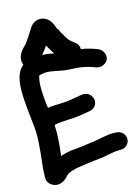

<svg xmlns="http://www.w3.org/2000/svg" viewBox="-128 -911 720 987"><g transform="rotate(-15 232.0 -417.0)"><path d="M-2 -505C-2 -440 8 -371 14 -309C18 -269 16 -237 12 -196V-195C10 -155 0 -104 0 -59C0 -51 -6 -22 21 -4C70 28 111 -24 115 -29C144 -53 217 -57 266 -64L311 -69H313C337 -74 377 -83 401 -83H407C438 -81 460 -103 460 -129C460 -152 442 -173 414 -175L403 -176H402C360 -176 326 -165 296 -161C255 -155 213 -149 173 -146H171C148 -143 130 -139 108 -131C114 -180 120 -232 117 -291C117 -292 119 -293 120 -295C170 -305 208 -299 265 -309L308 -316C343 -322 353 -352 348 -372C343 -390 325 -414 290 -408L250 -401C222 -396 202 -394 187 -393C160 -392 136 -393 107 -388C101 -424 98 -469 98 -504C98 -526 103 -550 107 -561C112 -562 115 -563 122 -564L141 -567C183 -567 214 -553 263 -550H266C310 -550 353 -542 387 -530C390 -529 410 -516 434 -525C482 -542 470 -596 437 -611C412 -622 381 -631 348 -636C349 -649 344 -664 328 -675L320 -681V-682C314 -685 300 -697 292 -710L277 -736C273 -742 266 -753 266 -756V-759C263 -762 258 -768 256 -771C252 -783 241 -830 196 -839C169 -844 146 -831 133 -813C113 -783 101 -760 82 -737V-736C76 -728 46 -707 38 -671V-668C37 -660 36 -648 42 -635C6 -608 -2 -554 -2 -505ZM148 -658C159 -670 170 -685 180 -700C188 -686 198 -668 210 -650C193 -654 172 -658 148 -658Z"/></g></svg>

Font: Stray Cat
Style: ExBlk
Weight: 1000
Version: Version 1.0